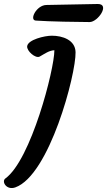

<svg xmlns="http://www.w3.org/2000/svg" viewBox="-31 -938 537 961"><path d="M-3.9 -44.9C-24.9 -29.8 1 15.6 45.4 0C216.3 -60.5 349.6 -566.4 347.2 -676.8C345.7 -738.3 281.7 -759.3 228.5 -759.3C191.4 -759.3 109.4 -739.3 105 -707C101.6 -683.1 147 -643.6 167.5 -654.8C193.8 -669.4 214.8 -685.5 241.2 -686.5C241.2 -590.3 124 -137.7 -3.9 -44.9ZM147.9 -835C212.9 -830.1 366.7 -827.6 417.5 -827.6C459.5 -827.6 521.5 -918.9 458 -918L201.2 -913.1C150.9 -912.1 114.3 -837.4 147.9 -835Z"/></svg>

Font: Courgette
Style: Regular
Weight: 400
Designer: Karolina Lach
Foundry: Karolina Lach
Version: Version 1.002